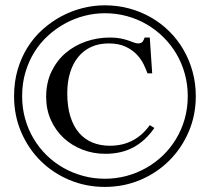

<svg xmlns="http://www.w3.org/2000/svg" viewBox="-20 -698 800 733"><path d="M727.5 -331.1Q727.5 -257.8 700.2 -194.6Q672.9 -131.3 625.7 -84.5Q578.6 -37.6 515.4 -11Q452.1 15.6 380.4 15.6Q308.6 15.6 245.6 -10.7Q182.6 -37.1 135.5 -83.5Q88.4 -129.9 61 -193.4Q33.7 -256.8 33.7 -331.1Q33.7 -385.3 47.4 -431.9Q61 -478.5 85.2 -517.1Q109.4 -555.7 142.6 -585.4Q175.8 -615.2 214.1 -635.7Q252.4 -656.2 294.9 -667Q337.4 -677.7 380.4 -677.7Q429.2 -677.7 473.9 -665.5Q518.6 -653.3 557.1 -631.1Q595.7 -608.9 627.2 -577.4Q658.7 -545.9 680.9 -507.3Q703.1 -468.8 715.3 -424.1Q727.5 -379.4 727.5 -331.1ZM696.8 -331.1Q696.8 -375.5 685.5 -416.3Q674.3 -457 653.6 -492.2Q632.8 -527.3 604 -555.9Q575.2 -584.5 540 -605Q504.9 -625.5 464.4 -636.5Q423.8 -647.5 380.4 -647.5Q341.3 -647.5 303 -637.7Q264.6 -627.9 229.5 -608.9Q194.3 -589.8 164.1 -562.5Q133.8 -535.2 111.8 -500Q89.8 -464.8 77.1 -422.4Q64.5 -379.9 64.5 -331.1Q64.5 -285.6 75.9 -244.6Q87.4 -203.6 108.4 -168.5Q129.4 -133.3 158.4 -105Q187.5 -76.7 222.7 -56.9Q257.8 -37.1 297.6 -26.4Q337.4 -15.6 380.4 -15.6Q422.4 -15.6 462.2 -26.1Q502 -36.6 537.1 -56.4Q572.3 -76.2 601.6 -104.2Q630.9 -132.3 652.1 -167.5Q673.3 -202.6 685.1 -243.9Q696.8 -285.2 696.8 -331.1ZM569.3 -209.5Q535.6 -160.6 489.7 -135.7Q443.8 -110.8 381.8 -110.8Q335.9 -110.8 294.9 -126.7Q253.9 -142.6 223.1 -171.1Q192.4 -199.7 174.3 -239.7Q156.2 -279.8 156.2 -328.1Q156.2 -382.3 176.5 -424.6Q196.8 -466.8 230.5 -495.6Q264.2 -524.4 308.1 -539.6Q352.1 -554.7 399.4 -554.7Q422.9 -554.7 439.9 -551.3Q457 -547.9 469.7 -543.5Q482.4 -539.1 491.5 -535.6Q500.5 -532.2 507.8 -532.2Q514.6 -532.2 518.8 -534.4Q522.9 -536.6 525.4 -540Q527.8 -543.5 529.3 -547.4Q530.8 -551.3 532.2 -554.7H551.8L561 -418H543Q538.1 -432.1 528.8 -451.7Q519.5 -471.2 502.7 -489.3Q485.8 -507.3 459.5 -519.8Q433.1 -532.2 394.5 -532.2Q357.4 -532.2 328.1 -518.8Q298.8 -505.4 278.6 -480.5Q258.3 -455.6 247.6 -420.7Q236.8 -385.7 236.8 -342.8Q236.8 -291.5 248.5 -253.7Q260.3 -215.8 281.7 -190.9Q303.2 -166 333 -153.8Q362.8 -141.6 399.4 -141.6Q495.6 -141.6 551.8 -220.2Z"/></svg>

Font: Tai Heritage Pro
Style: Regular
Weight: 400
Designer: Faah Baccam, Walt Agee, Victor Gaultney, Annie Olsen
Foundry: SIL International
Version: Version 2.600